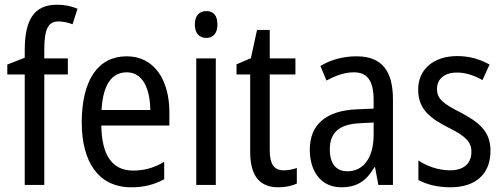

<svg xmlns="http://www.w3.org/2000/svg" viewBox="-20 -785 2138 815"><path d="M268 -469V-537H168V-573C168 -662 184 -694 229 -694C249 -694 269 -689 288 -682L309 -748C282 -759 255 -765 222 -765C123 -765 85 -699 85 -571V-540L11 -511V-469H85V0H168V-469Z M518 -546C396 -546 327 -445 327 -265C327 -102 395 10 537 10C591 10 634 -1 677 -24V-98C633 -72 592 -61 545 -61C457 -61 412 -125 410 -252H699V-308C699 -444 636 -546 518 -546ZM518 -478C587 -478 617 -407 618 -318H411C417 -425 454 -478 518 -478Z M856 -738C826 -738 807 -719 807 -681C807 -644 826 -624 856 -624C885 -624 903 -644 903 -681C903 -719 886 -738 856 -738ZM896 -537H813V0H896Z M1184 -62C1142 -62 1125 -90 1125 -148V-469H1234V-537H1125V-658H1071L1045 -538L984 -512V-469H1042V-140C1042 -34 1086 10 1161 10C1191 10 1220 4 1240 -6V-72C1224 -66 1203 -62 1184 -62Z M1493 -546C1436 -546 1383 -531 1340 -505L1366 -443C1406 -465 1444 -478 1482 -478C1539 -478 1566 -443 1566 -359V-324L1496 -321C1364 -316 1295 -256 1295 -150C1295 -58 1342 10 1429 10C1496 10 1536 -18 1569 -75H1572L1586 0H1648V-363C1648 -483 1602 -546 1493 -546ZM1509 -262 1566 -265V-213C1566 -113 1521 -58 1455 -58C1409 -58 1380 -87 1380 -151C1380 -220 1417 -258 1509 -262Z M2062 -145C2062 -228 2013 -266 1936 -307C1861 -345 1835 -365 1835 -408C1835 -450 1867 -477 1920 -477C1958 -477 1995 -464 2028 -445L2058 -511C2017 -534 1972 -547 1921 -547C1822 -547 1755 -492 1755 -405C1755 -321 1806 -283 1884 -243C1957 -207 1981 -182 1981 -141C1981 -92 1950 -62 1890 -62C1840 -62 1789 -81 1756 -104V-21C1789 -3 1834 10 1892 10C1998 10 2062 -45 2062 -145Z"/></svg>

Font: Noto Sans Lao UI Cond
Style: Regular
Weight: 400
Width: 3
Designer: Monotype Design Team
Foundry: Monotype Imaging Inc.
Version: Version 2.000